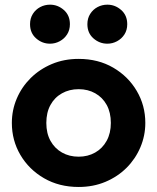

<svg xmlns="http://www.w3.org/2000/svg" viewBox="-20 -766 656 802"><path d="M308.5 15Q227 15 164 -21.5Q101 -58 65.2 -118.8Q29.5 -179.5 29.5 -252.5Q29.5 -306 50 -354.2Q70.5 -402.5 108 -439.8Q145.5 -477 196.5 -498.5Q247.5 -520 308.5 -520Q390 -520 452.8 -483.5Q515.5 -447 551.2 -386.2Q587 -325.5 587 -252.5Q587 -199.5 566.5 -151Q546 -102.5 508.8 -65.2Q471.5 -28 420.5 -6.5Q369.5 15 308.5 15ZM308.5 -111.5Q347 -111.5 377.5 -128.8Q408 -146 425.5 -177.8Q443 -209.5 443 -252.5Q443 -296 425.8 -327.5Q408.5 -359 378 -376.2Q347.5 -393.5 308.5 -393.5Q269.5 -393.5 238.8 -376.2Q208 -359 190.8 -327.5Q173.5 -296 173.5 -252.5Q173.5 -209 191 -177.5Q208.5 -146 239 -128.8Q269.5 -111.5 308.5 -111.5ZM189 -583.5Q156 -583.5 130.8 -605.8Q105.5 -628 105.5 -665Q105.5 -689.5 117.2 -708Q129 -726.5 148 -736.5Q167 -746.5 189 -746.5Q221.5 -746.5 246.8 -724.2Q272 -702 272 -665Q272 -640.5 260.2 -622.2Q248.5 -604 229.5 -593.8Q210.5 -583.5 189 -583.5ZM428.5 -583.5Q395.5 -583.5 370.2 -605.8Q345 -628 345 -665Q345 -689.5 356.8 -708Q368.5 -726.5 387.5 -736.5Q406.5 -746.5 428.5 -746.5Q461 -746.5 486.2 -724.2Q511.5 -702 511.5 -665Q511.5 -640.5 499.8 -622.2Q488 -604 469 -593.8Q450 -583.5 428.5 -583.5Z"/></svg>

Font: Geologica SemiBold
Style: Regular
Weight: 600
Designer: Sindre Bremnes, Frode Helland
Foundry: Monokrom Skriftforlag AS
Version: Version 1.010;gftools[0.9.28]